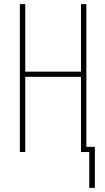

<svg xmlns="http://www.w3.org/2000/svg" viewBox="-20 -734 505 927"><path d="M411 0H371V-363H102V0H76V-714H102V-388H371V-714H397V-25H438V173H411Z"/></svg>

Font: Noto Sans Display Thin Cond
Style: Regular
Weight: 250
Width: 3
Designer: Monotype Design team
Foundry: Monotype Imaging Inc.
Version: Version 1.000